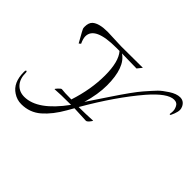

<svg xmlns="http://www.w3.org/2000/svg" viewBox="-138 -766 1000 1000"><g transform="rotate(45 361.5 -266.5)"><path d="M301 -519Q364 -478 364 -346Q364 -281 341 -202Q348 -212 416.5 -315Q485 -418 519 -457Q553 -496 569.5 -513Q586 -530 618.5 -551Q651 -572 677 -572Q705 -572 718 -545Q723 -534 723 -525Q723 -516 721 -509Q717 -492 708 -474Q706 -469 702.5 -470Q699 -471 700.5 -477.5Q702 -484 702 -495.5Q702 -507 696 -520Q687 -541 664 -541Q616 -541 539 -452Q439 -335 339 -162Q388 -162 442 -165Q444 -165 439 -158Q425 -138 416 -138L328 -142L308 -107Q270 -40 224.5 -0.5Q179 39 117 39Q85 39 58 21Q8 -11 8 -89Q8 -104 13 -103Q18 -102 18 -94Q18 -49 41 -24Q64 1 101 1Q199 1 303 -142Q219 -142 186 -139Q180 -138 193.5 -152.5Q207 -167 212 -166Q230 -163 284 -163Q320 -273 320 -375Q320 -477 283 -519H259Q103 -519 103 -447Q103 -430 115 -404L105 -396Q66 -464 65.5 -470Q65 -476 65 -480Q65 -509 80 -523Q106 -546 169 -546L271 -542Q342 -543 431 -543L410 -517Q375 -517 301 -519Z"/></g></svg>

Font: Italianno
Style: Regular
Weight: 400
Designer: Robert E. Leuschke
Foundry: Robert E. Leuschke
Version: Version 1.003